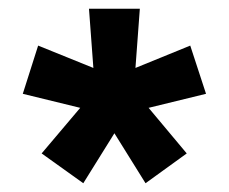

<svg xmlns="http://www.w3.org/2000/svg" viewBox="-20 -688 522 438"><path d="M312 -270 406 -338 319 -442 450 -474 414 -584 289 -533 299 -668H183L193 -533L67 -584L32 -474L163 -442L75 -338L170 -270L241 -384Z"/></svg>

Font: Celebes ExtraBold
Style: Regular
Weight: 800
Designer: Anugrah Pasau
Foundry: Lafontype
Version: Version 1.000